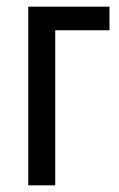

<svg xmlns="http://www.w3.org/2000/svg" viewBox="-20 -557 359 577"><path d="M309 -466H146V0H65V-537H309Z"/></svg>

Font: Noto Sans UI Cond
Style: Regular
Weight: 400
Width: 3
Designer: Monotype Design Team
Foundry: Monotype Imaging Inc.
Version: Version 1.001